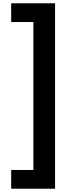

<svg xmlns="http://www.w3.org/2000/svg" viewBox="-20 -967 446 1168"><path d="M315 181H48V67H183V-833H48V-947H315Z"/></svg>

Font: Ulagadi Sans SemiBold
Style: Regular
Weight: 600
Designer: Ninad Kale (Devanagari), Jonny Pinhorn (Latin)
Foundry: Indian Type Foundry
Version: Version 3.01;March 29, 2020;FontCreator 12.0.0.2522 64-bit; 